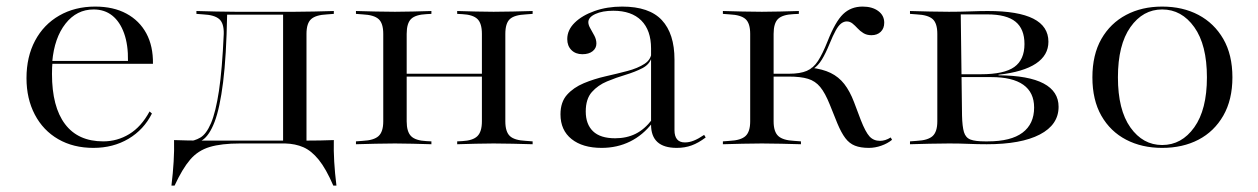

<svg xmlns="http://www.w3.org/2000/svg" viewBox="-20 -447 3900 595"><path d="M269.4 11.3Q207.3 11.3 160.5 -15.7Q113.7 -42.7 87.9 -91.9Q62.1 -141.1 62.1 -204.8Q62.1 -271 88.7 -321Q115.3 -371 163.7 -398.8Q212.1 -426.6 275 -426.6Q331.5 -426.6 371.8 -404.8Q412.1 -383.1 433.5 -343.5Q454.8 -304 454 -249.2H108.1L107.3 -258.1H376.6Q377.4 -308.1 364.5 -344Q351.6 -379.8 327.8 -398.8Q304 -417.7 270.2 -417.7Q217.7 -417.7 183.1 -373.8Q148.4 -329.8 141.9 -255.6L142.7 -254.8Q141.9 -246.8 141.5 -237.9Q141.1 -229 141.1 -217.7Q141.1 -116.1 181.5 -62.5Q221.8 -8.9 300 -8.9Q343.5 -8.9 380.6 -31.5Q417.7 -54 443.5 -101.6L450.8 -95.2Q425.8 -45.2 378.2 -16.9Q330.6 11.3 269.4 11.3Z M723.4 -2.4Q666.1 -2.4 629.8 8.5Q593.5 19.4 569.4 47.6Q545.2 75.8 521 128.2H511.3Q516.1 88.7 518.1 54Q520.2 19.4 519.4 -12.9Q540.3 -12.1 562.5 -11.7Q584.7 -11.3 605.6 -11.3H723.4H879V-2.4ZM559.7 1.6 561.3 -8.9Q582.3 -9.7 600.8 -20.6Q619.4 -31.5 633.9 -65.3Q648.4 -99.2 658.5 -165.3Q668.5 -231.5 673.4 -341.9Q674.2 -375 659.3 -387.9Q644.4 -400.8 609.7 -402.4L588.7 -404V-412.9Q621 -412.1 649.6 -411.3Q678.2 -410.5 709.7 -410.5H893.5Q925 -410.5 953.6 -411.3Q982.3 -412.1 1014.5 -412.9V-404L993.5 -402.4Q958.9 -400.8 944.4 -387.9Q929.8 -375 929.8 -341.9V-206.5H857.3V-404L860.5 -401.6H679.8L683.9 -403.2Q681.5 -272.6 671.4 -192.3Q661.3 -112.1 645.2 -69.8Q629 -27.4 607.3 -12.9Q585.5 1.6 559.7 1.6ZM857.3 -2.4V-206.5H929.8V-2.4ZM857.3 -2.4 858.1 -10.5 914.5 -11.3H863.7H929Q950.8 -11.3 972.2 -11.7Q993.5 -12.1 1014.5 -12.9Q1013.7 19.4 1015.7 54Q1017.7 88.7 1022.6 128.2H1012.9Q990.3 75.8 967.7 48Q945.2 20.2 920.2 9.3Q895.2 -1.6 863.7 -2.4Z M1509.7 -2.4Q1480.6 -2.4 1454 -1.6Q1427.4 -0.8 1396.8 0V-8.9L1412.1 -9.7Q1445.2 -11.3 1459.3 -25Q1473.4 -38.7 1473.4 -71V-206.5H1546V-71Q1546 -38.7 1560.1 -25.4Q1574.2 -12.1 1609.7 -10.5L1630.6 -8.9V0Q1598.4 -0.8 1569.4 -1.6Q1540.3 -2.4 1509.7 -2.4ZM1204 -2.4Q1172.6 -2.4 1144 -1.6Q1115.3 -0.8 1083.1 0V-8.9L1104 -10.5Q1138.7 -12.1 1153.2 -25.4Q1167.7 -38.7 1167.7 -71V-341.9Q1167.7 -375 1153.2 -387.9Q1138.7 -400.8 1104 -402.4L1083.1 -404V-412.9Q1115.3 -412.1 1144 -411.3Q1172.6 -410.5 1204 -410.5Q1232.3 -410.5 1259.3 -411.3Q1286.3 -412.1 1316.9 -412.9V-404L1301.6 -403.2Q1267.7 -401.6 1254 -388.3Q1240.3 -375 1240.3 -341.9V-71Q1240.3 -38.7 1254 -25Q1267.7 -11.3 1301.6 -9.7L1316.9 -8.9V0Q1286.3 -0.8 1259.3 -1.6Q1232.3 -2.4 1204 -2.4ZM1473.4 -206.5V-341.9Q1473.4 -375 1459.3 -388.3Q1445.2 -401.6 1412.1 -403.2L1396.8 -404V-412.9Q1427.4 -412.1 1454 -411.3Q1480.6 -410.5 1509.7 -410.5Q1540.3 -410.5 1569.4 -411.3Q1598.4 -412.1 1630.6 -412.9V-404L1609.7 -402.4Q1574.2 -400.8 1560.1 -387.9Q1546 -375 1546 -341.9V-206.5ZM1214.5 -209.7V-218.5H1500V-209.7Z M1997.6 -206.5V-296.8Q1997.6 -353.2 1967.3 -383.5Q1937.1 -413.7 1880.6 -413.7Q1846.8 -413.7 1825 -403.6Q1803.2 -393.5 1803.2 -378.2Q1803.2 -369.4 1809.7 -358.5Q1816.1 -347.6 1822.2 -335.9Q1828.2 -324.2 1828.2 -312.1Q1828.2 -297.6 1816.5 -288.3Q1804.8 -279 1784.7 -279Q1763.7 -279 1750.8 -291.9Q1737.9 -304.8 1737.9 -325.8Q1737.9 -354 1760.9 -376.6Q1783.9 -399.2 1822.6 -412.9Q1861.3 -426.6 1908.1 -426.6Q1991.9 -426.6 2031 -384.7Q2070.2 -342.7 2070.2 -262.1V-206.5ZM1844.4 11.3Q1785.5 11.3 1751.2 -16.1Q1716.9 -43.5 1716.9 -92.7Q1716.9 -130.6 1737.1 -153.2Q1757.3 -175.8 1789.1 -189.1Q1821 -202.4 1856.5 -210.5Q1891.9 -218.5 1924.2 -227Q1956.5 -235.5 1977.4 -249.2Q1998.4 -262.9 1999.2 -286.3L2000 -270.2Q1993.5 -247.6 1971 -235.9Q1948.4 -224.2 1919 -215.3Q1889.5 -206.5 1861.3 -194.8Q1833.1 -183.1 1814.1 -161.7Q1795.2 -140.3 1795.2 -101.6Q1795.2 -62.1 1817.7 -40.3Q1840.3 -18.5 1886.3 -18.5Q1921.8 -18.5 1949.6 -32.3Q1977.4 -46 2000.8 -76.6L2001.6 -66.1Q1972.6 -28.2 1932.7 -8.5Q1892.7 11.3 1844.4 11.3ZM2070.2 -43.5Q2070.2 -25 2078.2 -15.3Q2086.3 -5.6 2102.4 -5.6Q2116.1 -5.6 2130.2 -11.3Q2144.4 -16.9 2162.1 -29L2166.9 -21Q2144.4 -4 2123.4 3.6Q2102.4 11.3 2077.4 11.3Q2037.1 11.3 2017.3 -6.9Q1997.6 -25 1997.6 -60.5V-206.5H2070.2Z M2304.8 -206.5V-341.9Q2304.8 -375 2290.3 -387.9Q2275.8 -400.8 2241.1 -402.4L2220.2 -404V-412.9Q2252.4 -412.1 2281 -411.3Q2309.7 -410.5 2341.1 -410.5Q2370.2 -410.5 2397.2 -411.3Q2424.2 -412.1 2455.6 -412.9V-404L2438.7 -403.2Q2404.8 -401.6 2391.1 -388.3Q2377.4 -375 2377.4 -341.9V-206.5ZM2341.1 -2.4Q2309.7 -2.4 2281 -1.6Q2252.4 -0.8 2220.2 0V-8.9L2241.1 -10.5Q2275.8 -12.1 2290.3 -25.4Q2304.8 -38.7 2304.8 -71V-206.5H2377.4V-71Q2377.4 -38.7 2391.9 -25.4Q2406.5 -12.1 2441.1 -10.5L2462.1 -8.9V0Q2429.8 -0.8 2400.8 -1.6Q2371.8 -2.4 2341.1 -2.4ZM2672.6 11.3Q2646.8 11.3 2629.4 4.4Q2612.1 -2.4 2599.6 -19Q2587.1 -35.5 2575 -64.5L2551.6 -122.6Q2537.1 -158.9 2521.8 -177.4Q2506.5 -196 2483.9 -202.8Q2461.3 -209.7 2424.2 -209.7H2371V-218.5H2425Q2459.7 -218.5 2480.2 -227.4Q2500.8 -236.3 2514.9 -258.1Q2529 -279.8 2544.4 -318.5Q2568.5 -379.8 2592.7 -403.2Q2616.9 -426.6 2653.2 -426.6Q2683.1 -426.6 2701.6 -412.9Q2720.2 -399.2 2720.2 -376.6Q2720.2 -358.9 2709.3 -348.4Q2698.4 -337.9 2680.6 -337.9Q2666.1 -337.9 2655.6 -344.4Q2645.2 -350.8 2637.5 -359.3Q2629.8 -367.7 2621.8 -374.2Q2613.7 -380.6 2604 -380.6Q2595.2 -380.6 2586.7 -374.2Q2578.2 -367.7 2569.8 -352.4Q2561.3 -337.1 2550.8 -311.3Q2538.7 -281.5 2527 -262.5Q2515.3 -243.5 2500.8 -233.9L2493.5 -237.1Q2529 -233.1 2554 -221Q2579 -208.9 2596.4 -186.7Q2613.7 -164.5 2626.6 -130.6L2647.6 -75Q2662.1 -37.9 2674.6 -24.2Q2687.1 -10.5 2707.3 -10.5Q2723.4 -10.5 2740.3 -21L2744.4 -13.7Q2730.6 -2.4 2711.3 4.4Q2691.9 11.3 2672.6 11.3Z M2921 -2.4Q2889.5 -2.4 2860.9 -1.6Q2832.3 -0.8 2800 0V-8.9L2821 -10.5Q2855.6 -12.1 2870.2 -25.4Q2884.7 -38.7 2884.7 -71V-341.9Q2884.7 -375 2870.2 -387.9Q2855.6 -400.8 2821 -402.4L2800 -404V-412.9Q2832.3 -412.1 2860.9 -411.3Q2889.5 -410.5 2921 -410.5Q2954 -410.5 2985.9 -411.7Q3017.7 -412.9 3041.1 -412.9Q3135.5 -412.9 3182.3 -389.1Q3229 -365.3 3229 -317.7Q3229 -275.8 3190.3 -250Q3151.6 -224.2 3074.2 -215.3V-213.7Q3167.7 -212.9 3214.1 -188.3Q3260.5 -163.7 3260.5 -116.1Q3260.5 -60.5 3202.4 -30.2Q3144.4 0 3037.9 0Q3009.7 0 2981.5 -1.2Q2953.2 -2.4 2921.8 -2.4ZM2961.3 -88.7Q2962.1 -54.8 2967.3 -37.5Q2972.6 -20.2 2987.5 -14.5Q3002.4 -8.9 3032.3 -8.9H3041.1Q3112.9 -8.9 3148.8 -35.9Q3184.7 -62.9 3184.7 -113.7Q3184.7 -160.5 3151.2 -184.3Q3117.7 -208.1 3051.6 -208.1H2928.2V-216.9H3019.4Q3091.9 -216.9 3123.4 -239.5Q3154.8 -262.1 3154.8 -310.5Q3154.8 -357.3 3127 -379.8Q3099.2 -402.4 3039.5 -402.4H2954.8L2957.3 -404Z M3581.5 11.3Q3518.5 11.3 3469.8 -14.1Q3421 -39.5 3393.1 -88.3Q3365.3 -137.1 3365.3 -207.3Q3365.3 -277.4 3393.1 -326.2Q3421 -375 3469.8 -400.8Q3518.5 -426.6 3581.5 -426.6Q3645.2 -426.6 3694 -400.8Q3742.7 -375 3771 -326.2Q3799.2 -277.4 3799.2 -207.3Q3799.2 -137.9 3771 -88.7Q3742.7 -39.5 3694 -14.1Q3645.2 11.3 3581.5 11.3ZM3581.5 2.4Q3641.9 2.4 3681 -52.4Q3720.2 -107.3 3720.2 -207.3Q3720.2 -308.1 3681 -362.9Q3641.9 -417.7 3581.5 -417.7Q3521.8 -417.7 3483.1 -362.9Q3444.4 -308.1 3444.4 -207.3Q3444.4 -106.5 3483.1 -52Q3521.8 2.4 3581.5 2.4Z"/></svg>

Font: Playfair 144pt SemiExpanded Light
Style: Regular
Weight: 300
Width: 6
Designer: Claus Eggers Sørensen
Foundry: Claus Eggers Sørensen
Version: Version 2.203